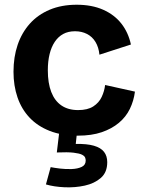

<svg xmlns="http://www.w3.org/2000/svg" viewBox="-20 -559 606 811"><path d="M309 14Q241 14 190 -6Q139 -26 105 -62Q71 -98 54 -147.5Q37 -197 37 -256Q37 -318 54.5 -369.5Q72 -421 106 -459Q140 -497 190 -518Q240 -539 304 -539Q368 -539 415.5 -518Q463 -497 492.5 -459.5Q522 -422 533 -371L400 -328Q397 -359 383.5 -381.5Q370 -404 347.5 -415.5Q325 -427 297 -427Q268 -427 247 -415.5Q226 -404 211.5 -382.5Q197 -361 189.5 -330.5Q182 -300 182 -262Q182 -208 196.5 -170.5Q211 -133 239.5 -113.5Q268 -94 310 -94Q350 -94 374 -109.5Q398 -125 409.5 -149.5Q421 -174 424 -200L550 -172Q545 -133 528.5 -99Q512 -65 482 -40Q452 -15 409.5 -0.5Q367 14 309 14ZM174 220 194 147Q209 150 233.5 153Q258 156 283 155Q308 154 325 146Q342 138 342 119Q342 113 339.5 106.5Q337 100 326.5 94.5Q316 89 291 86Q266 83 220 85L231 -7H306L300 49Q347 48 376.5 56.5Q406 65 419.5 82.5Q433 100 433 126Q433 169 406 192.5Q379 216 338 225Q297 234 252.5 232Q208 230 174 220Z"/></svg>

Font: Bricolage Grotesque 96pt ExtraBold
Style: Bold
Weight: 700
Version: Version 1.001;gftools[0.9.33.dev8+g029e19f]